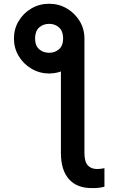

<svg xmlns="http://www.w3.org/2000/svg" viewBox="-20 -780 622 1008"><path d="M299.8 -519 423.3 -577.6V22.9Q423.3 68.4 440.7 87.9Q458 107.4 490.7 107.4Q498.5 107.4 508.3 106.2Q518.1 105 528.3 103V200.2Q514.6 204.1 496.8 206.1Q479 208 462.9 207.5Q383.8 208 341.8 160.4Q299.8 112.8 299.8 22.9ZM53.2 -577.6Q53.2 -627.9 77.9 -669.4Q102.5 -710.9 144.8 -735.6Q187 -760.3 237.8 -760.3Q288.6 -760.3 330.8 -735.6Q373 -710.9 398.2 -669.4Q423.3 -627.9 423.3 -577.6Q423.3 -527.8 397.9 -486.1Q372.6 -444.3 330.6 -419.4Q288.6 -394.5 237.8 -394Q187 -394.5 145 -419.4Q103 -444.3 78.1 -485.8Q53.2 -527.3 53.2 -577.6ZM238.8 -502.9Q268.6 -502.9 290 -521.7Q311.5 -540.5 311.5 -579.1Q311 -616.7 289.8 -635.7Q268.6 -654.8 238.8 -654.8Q206.5 -654.8 185.5 -635.7Q164.6 -616.7 164.1 -579.1Q164.1 -540.5 185.3 -521.7Q206.5 -502.9 238.8 -502.9Z"/></svg>

Font: Inter Cardless Tabular Medium
Style: Regular
Weight: 500
Designer: Rasmus Andersson
Foundry: rsms
Version: Version 4.000;git-4fc901f